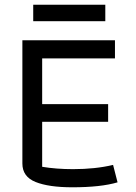

<svg xmlns="http://www.w3.org/2000/svg" viewBox="-20 -787 579 815"><path d="M121 -767H427V-697H121ZM75 -93V-616H468V-539H159V-345H439V-270H159V-79Q219 -69 290 -69Q385 -69 460 -87L479 -13Q408 8 287 8Q187 8 131 -14.5Q75 -37 75 -93Z"/></svg>

Font: Athiti Medium
Style: Regular
Weight: 500
Designer: CadsonDemak Team
Foundry: CadsonDemak
Version: Version 1.033